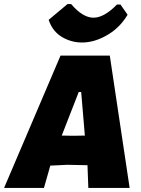

<svg xmlns="http://www.w3.org/2000/svg" viewBox="-43 -919 690 939"><path d="M546 -897 581 -847Q545 -786 486.5 -750.5Q428 -715 370.5 -711.5Q313 -708 263.5 -736Q214 -764 195 -822L287 -899H305Q361 -833 413.5 -832.5Q466 -832 529 -897ZM494 -647 591 0H389L385 -107V-111L286 -113L203 -109L172 0H-23L253 -647ZM342 -469 259 -256 316 -255 372 -256 354 -469Z"/></svg>

Font: Alegreya Sans Black
Style: Italic
Weight: 900
Italic angle: -7°
Designer: Juan Pablo del Peral
Foundry: Huerta Tipografica
Version: Version 2.007